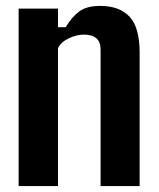

<svg xmlns="http://www.w3.org/2000/svg" viewBox="-20 -629 537 649"><path d="M43 0V-600H176V-537H202Q223 -572 248 -590.5Q273 -609 319 -609Q384 -609 418 -572.5Q452 -536 452 -451V0H320V-462Q320 -512 263 -512Q239 -512 212.5 -499.5Q186 -487 176 -466V0Z"/></svg>

Font: Big Shoulders Text ExtraBold
Style: Regular
Weight: 800
Designer: Patric King
Foundry: XO Type Co
Version: Version 1.000; ttfautohint (v1.8.2)